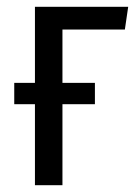

<svg xmlns="http://www.w3.org/2000/svg" viewBox="-20 -546 401 566"><path d="M348.1 -459H164.1V-301.8H259.8V-238.8H164.1V0H83V-238.8H22V-301.8H83V-525.9H357.9Z"/></svg>

Font: Fira Sans Compressed Book
Style: Regular
Weight: 350
Width: 1
Designer: Carrois Corporate & Edenspiekermann AG
Foundry: Carrois Corporate GbR & Edenspiekermann AG
Version: Version 4.203;PS 004.203;hotconv 1.0.88;makeotf.lib2.5.64775